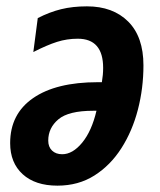

<svg xmlns="http://www.w3.org/2000/svg" viewBox="-20 -575 503 605"><path d="M161 10Q91 10 51.5 -26Q12 -62 12 -124Q12 -216 84.5 -266Q157 -316 288 -316H301Q303 -328 304 -339Q305 -350 305 -361Q305 -453 225 -453Q191 -453 159.5 -443Q128 -433 85 -411L99 -518Q136 -537 172.5 -546Q209 -555 254 -555Q336 -555 384 -507Q432 -459 432 -369Q432 -297 414.5 -229.5Q397 -162 362.5 -108Q328 -54 277.5 -22Q227 10 161 10ZM176 -89Q209 -89 239 -125.5Q269 -162 284 -226H274Q196 -226 164 -199Q132 -172 132 -132Q132 -112 144 -100.5Q156 -89 176 -89Z"/></svg>

Font: Noto Sans Condensed
Style: Bold Italic
Weight: 700
Width: 3
Italic angle: -12°
Designer: Monotype Design Team
Foundry: Monotype Imaging Inc.
Version: Version 2.013; ttfautohint (v1.8.4.7-5d5b)